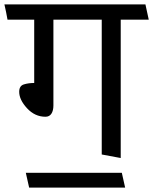

<svg xmlns="http://www.w3.org/2000/svg" viewBox="-31 -700 694 870"><path d="M430 0V-611H211V-222Q211 -199 202 -185Q193 -171 175 -171Q127 -171 91.5 -209.5Q56 -248 56 -284Q56 -311 77 -317.5Q98 -324 124 -324V-611H3Q0 -628 -3.5 -645.5Q-7 -663 -11 -680H628L643 -611H516V16ZM536 150H101L86 83H521Z"/></svg>

Font: Palanquin
Style: Regular
Weight: 400
Designer: Pria Ravichandran
Version: Version 1.0.4